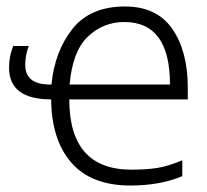

<svg xmlns="http://www.w3.org/2000/svg" viewBox="-20 -563 640 593"><path d="M364 -495Q505 -495 505 -302H195Q204 -405 251.5 -450Q299 -495 364 -495ZM543 -19V-68Q498 -49 464 -44Q430 -39 386 -39Q194 -39 194 -256H560V-292Q560 -405 512 -474Q464 -543 366 -543Q259 -543 204 -474Q149 -405 139 -302H132Q58 -303 58 -362Q58 -394 69 -421H21Q8 -391 8 -354Q8 -256 138 -256Q139 -131 200.5 -60.5Q262 10 383 10Q475 10 543 -19Z"/></svg>

Font: Noto Sans Mono UI Light
Style: Regular
Weight: 300
Designer: Monotype Design team
Foundry: Monotype Imaging Inc.
Version: 1.000